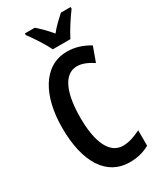

<svg xmlns="http://www.w3.org/2000/svg" viewBox="-233 -1017 932 1108"><g transform="rotate(-30 233.0 -463.5)"><path d="M228 -777H345C366 -820 409 -886 439 -926V-937H374C345 -909 317 -887 287 -848C258 -883 223 -917 200 -937H134V-926C166 -884 209 -817 228 -777ZM299 -623C333 -623 369 -607 404 -584L439 -681C393 -709 345 -725 291 -725C132 -725 48 -566 48 -357C48 -124 137 10 288 10C339 10 381 -1 421 -23V-126C378 -105 341 -92 302 -92C215 -92 168 -188 168 -356C168 -504 205 -623 299 -623Z"/></g></svg>

Font: Noto Sans Sinhala UI ExtraCondensed SemiBold
Style: Regular
Weight: 600
Width: 2
Designer: Jelle Bosma - Monotype Design Team
Foundry: Monotype Imaging Inc.
Version: Version 2.006